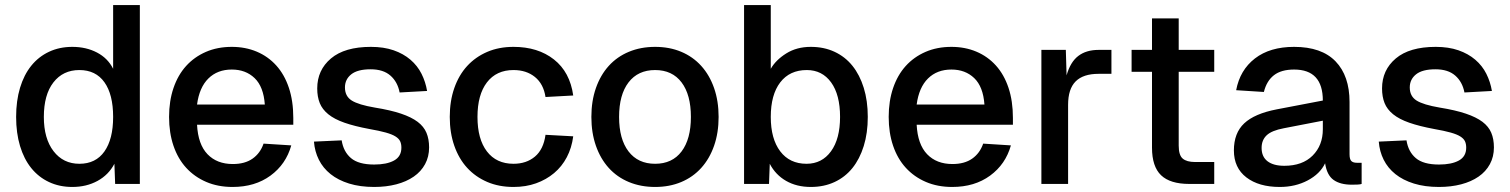

<svg xmlns="http://www.w3.org/2000/svg" viewBox="-20 -730 5993 762"><path d="M267 12Q216 12 174.5 -7.5Q133 -27 104 -63Q75 -99 59.5 -150.5Q44 -202 44 -266Q44 -330 59.5 -381.5Q75 -433 104 -469Q133 -505 174.5 -524.5Q216 -544 267 -544Q322 -544 365 -521.5Q408 -499 429 -457V-710H535V0H437L434 -80Q411 -36 367 -12Q323 12 267 12ZM295 -80Q360 -80 394.5 -129Q429 -178 429 -266Q429 -355 394.5 -403.5Q360 -452 295 -452Q230 -452 192 -403Q154 -354 154 -266Q154 -180 192.5 -130Q231 -80 295 -80Z M903 12Q845 12 798.5 -8Q752 -28 719 -64Q686 -100 668.5 -151.5Q651 -203 651 -266Q651 -329 668.5 -380.5Q686 -432 718.5 -468Q751 -504 797 -524Q843 -544 900 -544Q954 -544 999 -525Q1044 -506 1076.5 -470Q1109 -434 1126.5 -381.5Q1144 -329 1144 -262V-235H762Q766 -157 803.5 -118Q841 -79 904 -79Q952 -79 982.5 -100.5Q1013 -122 1026 -160L1136 -153Q1115 -78 1053.5 -33Q992 12 903 12ZM1031 -315Q1026 -386 990.5 -420Q955 -454 900 -454Q843 -454 807 -418.5Q771 -383 762 -315Z M1465 12Q1409 12 1365.5 -1.5Q1322 -15 1292 -39Q1262 -63 1245.5 -96Q1229 -129 1226 -168L1336 -173Q1343 -128 1373 -102.5Q1403 -77 1465 -77Q1515 -77 1544 -93Q1573 -109 1573 -144Q1573 -159 1568 -169.5Q1563 -180 1549.5 -188.5Q1536 -197 1511 -204Q1486 -211 1446 -218Q1387 -229 1347 -243Q1307 -257 1283 -276.5Q1259 -296 1249 -321Q1239 -346 1239 -379Q1239 -452 1293.5 -498Q1348 -544 1452 -544Q1503 -544 1542 -530.5Q1581 -517 1609 -493Q1637 -469 1653 -437Q1669 -405 1675 -369L1566 -363Q1558 -405 1529.5 -430Q1501 -455 1451 -455Q1399 -455 1374 -435Q1349 -415 1349 -383Q1349 -348 1376 -331Q1403 -314 1468 -303Q1530 -293 1571.5 -279Q1613 -265 1637.5 -246.5Q1662 -228 1672.5 -203Q1683 -178 1683 -145Q1683 -108 1667 -78.5Q1651 -49 1622 -29Q1593 -9 1553 1.5Q1513 12 1465 12Z M2018 12Q1960 12 1913.5 -8Q1867 -28 1834 -64Q1801 -100 1783 -151.5Q1765 -203 1765 -266Q1765 -329 1783 -380.5Q1801 -432 1834 -468Q1867 -504 1913.5 -524Q1960 -544 2018 -544Q2115 -544 2178.5 -494Q2242 -444 2255 -351L2145 -345Q2137 -397 2103 -424.5Q2069 -452 2018 -452Q1950 -452 1912.5 -403Q1875 -354 1875 -266Q1875 -178 1912.5 -129Q1950 -80 2018 -80Q2069 -80 2103 -108.5Q2137 -137 2145 -195L2255 -189Q2249 -143 2229.5 -106Q2210 -69 2179 -43Q2148 -17 2107.5 -2.5Q2067 12 2018 12Z M2580 12Q2523 12 2476 -7.5Q2429 -27 2396 -63.5Q2363 -100 2345 -151.5Q2327 -203 2327 -266Q2327 -329 2345 -380.5Q2363 -432 2396 -468.5Q2429 -505 2476 -524.5Q2523 -544 2580 -544Q2637 -544 2683.5 -524.5Q2730 -505 2763 -468.5Q2796 -432 2814 -380.5Q2832 -329 2832 -266Q2832 -203 2814 -151.5Q2796 -100 2763 -63.5Q2730 -27 2683.5 -7.5Q2637 12 2580 12ZM2580 -80Q2648 -80 2685 -129Q2722 -178 2722 -266Q2722 -354 2685 -403Q2648 -452 2580 -452Q2512 -452 2474.5 -403Q2437 -354 2437 -266Q2437 -178 2474.5 -129Q2512 -80 2580 -80Z M3198 12Q3142 12 3100 -12Q3058 -36 3035 -80L3032 0H2933V-710H3039V-457Q3059 -492 3100.5 -518Q3142 -544 3198 -544Q3250 -544 3292 -524.5Q3334 -505 3363 -469Q3392 -433 3408 -381.5Q3424 -330 3424 -266Q3424 -202 3408 -150.5Q3392 -99 3363 -63Q3334 -27 3292 -7.5Q3250 12 3198 12ZM3181 -80Q3242 -80 3278 -129.5Q3314 -179 3314 -266Q3314 -354 3278.5 -403Q3243 -452 3182 -452Q3114 -452 3076.5 -403Q3039 -354 3039 -266Q3039 -179 3076.5 -129.5Q3114 -80 3181 -80Z M3759 12Q3701 12 3654.5 -8Q3608 -28 3575 -64Q3542 -100 3524.5 -151.5Q3507 -203 3507 -266Q3507 -329 3524.5 -380.5Q3542 -432 3574.5 -468Q3607 -504 3653 -524Q3699 -544 3756 -544Q3810 -544 3855 -525Q3900 -506 3932.5 -470Q3965 -434 3982.5 -381.5Q4000 -329 4000 -262V-235H3618Q3622 -157 3659.5 -118Q3697 -79 3760 -79Q3808 -79 3838.5 -100.5Q3869 -122 3882 -160L3992 -153Q3971 -78 3909.5 -33Q3848 12 3759 12ZM3887 -315Q3882 -386 3846.5 -420Q3811 -454 3756 -454Q3699 -454 3663 -418.5Q3627 -383 3618 -315Z M4113 0V-532H4210L4213 -431Q4228 -484 4259.5 -508Q4291 -532 4340 -532H4391V-437H4340Q4279 -437 4249 -407Q4219 -377 4219 -314V0Z M4700 0Q4624 0 4588 -34.5Q4552 -69 4552 -144V-445H4471V-532H4552V-657H4658V-532H4799V-445H4658V-152Q4658 -114 4674 -100.5Q4690 -87 4723 -87H4799V0Z M5059 12Q4976 12 4926.5 -26Q4877 -64 4877 -133Q4877 -202 4918 -240.5Q4959 -279 5047 -296L5230 -331Q5230 -454 5116 -454Q5065 -454 5036 -431.5Q5007 -409 4996 -365L4886 -372Q4901 -452 4960.5 -498Q5020 -544 5116 -544Q5225 -544 5280.5 -486.5Q5336 -429 5336 -325V-118Q5336 -98 5343 -91Q5350 -84 5365 -84H5384V0Q5379 2 5367.5 2.5Q5356 3 5345 3Q5299 3 5272.5 -16Q5246 -35 5239 -82Q5219 -40 5170 -14Q5121 12 5059 12ZM5077 -72Q5149 -72 5189.5 -112.5Q5230 -153 5230 -217V-251L5075 -221Q5027 -212 5007 -193Q4987 -174 4987 -143Q4987 -108 5010.5 -90Q5034 -72 5077 -72Z M5691 12Q5635 12 5591.5 -1.5Q5548 -15 5518 -39Q5488 -63 5471.5 -96Q5455 -129 5452 -168L5562 -173Q5569 -128 5599 -102.5Q5629 -77 5691 -77Q5741 -77 5770 -93Q5799 -109 5799 -144Q5799 -159 5794 -169.5Q5789 -180 5775.5 -188.5Q5762 -197 5737 -204Q5712 -211 5672 -218Q5613 -229 5573 -243Q5533 -257 5509 -276.5Q5485 -296 5475 -321Q5465 -346 5465 -379Q5465 -452 5519.5 -498Q5574 -544 5678 -544Q5729 -544 5768 -530.5Q5807 -517 5835 -493Q5863 -469 5879 -437Q5895 -405 5901 -369L5792 -363Q5784 -405 5755.5 -430Q5727 -455 5677 -455Q5625 -455 5600 -435Q5575 -415 5575 -383Q5575 -348 5602 -331Q5629 -314 5694 -303Q5756 -293 5797.5 -279Q5839 -265 5863.5 -246.5Q5888 -228 5898.5 -203Q5909 -178 5909 -145Q5909 -108 5893 -78.5Q5877 -49 5848 -29Q5819 -9 5779 1.5Q5739 12 5691 12Z"/></svg>

Font: Geist Med
Style: Regular
Weight: 400
Designer: Basement.studio, Andrés Briganti, Mateo Zaragoza
Foundry: Basement.studio, Vercel, Andrés Briganti, Guido Ferreyra, Mateo Zaragoza
Version: Version 1.401